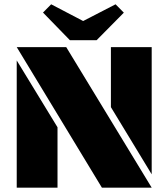

<svg xmlns="http://www.w3.org/2000/svg" viewBox="-20 -865 776 885"><path d="M679.2 0H449.7L57.1 -647.9H285.2ZM57.1 0V-586.4L245.1 -278.3V0ZM679.2 -647.9V-61.5L491.2 -371.1V-647.9ZM425.3 -679.7H302.2L178.2 -807.1L215.8 -845.2L363.3 -768.1L512.7 -845.2L550.8 -806.6Z"/></svg>

Font: Black Ops One [rus by aLiNcE]
Style: Regular
Weight: 400
Designer: James Grieshaber
Foundry: James Grieshaber
Version: Version 1.002;May 25, 2024;FontCreator 13.0.0.2680 64-bit